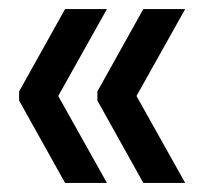

<svg xmlns="http://www.w3.org/2000/svg" viewBox="-20 -472 447 422"><path d="M194 -271V-251L295 -70H387L280 -261L387 -452H295ZM22 -271V-251L123 -70H215L108 -261L215 -452H123Z"/></svg>

Font: Rhodium Libre
Style: Regular
Weight: 400
Designer: James Puckett
Foundry: Dunwich Type Founders
Version: Version 1.001; ttfautohint (v1.3)